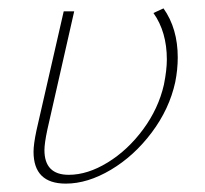

<svg xmlns="http://www.w3.org/2000/svg" viewBox="-20 -435 489 458"><path d="M93 -126Q86 -93 86 -77Q86 -18 144 -18Q189 -18 237 -47.5Q285 -77 321.5 -126.5Q358 -176 371 -233Q378 -268 378 -293Q378 -359 346 -404L370 -415Q404 -367 404 -298Q404 -269 398 -239Q384 -175 342 -119Q300 -63 244.5 -30Q189 3 137 3Q60 3 60 -73Q60 -91 67 -124L132 -408H157Z"/></svg>

Font: Ysabeau Infant Extralight
Style: Italic
Weight: 200
Italic angle: -12°
Designer: Christian Thalmann (Catharsis Fonts)
Version: Version 0.003